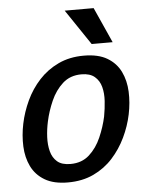

<svg xmlns="http://www.w3.org/2000/svg" viewBox="-52 -742 610 793"><g transform="rotate(-5 253.5 -346.0)"><path d="M35 -250Q45 -298 66.5 -344Q88 -390 122 -427Q156 -464 202.5 -486Q249 -508 308 -508Q368 -508 405 -486Q442 -464 460 -427Q478 -390 480 -344Q482 -298 472 -250Q462 -202 440 -156Q418 -110 384.5 -73Q351 -36 304.5 -14Q258 8 198 8Q139 8 102 -14Q65 -36 47 -73Q29 -110 27 -156Q25 -202 35 -250ZM137 -250Q130 -218 128.5 -186Q127 -154 134 -127Q141 -100 160 -83.5Q179 -67 215 -67Q262 -67 293 -95Q324 -123 342.5 -165.5Q361 -208 370 -250Q376 -282 378 -314Q380 -346 373 -372.5Q366 -399 346.5 -415.5Q327 -432 292 -432Q245 -432 214 -404Q183 -376 164.5 -334Q146 -292 137 -250ZM246 -700H366L432 -553H345Z"/></g></svg>

Font: Epunda Sans Medium
Style: Italic
Weight: 500
Italic angle: -12.0243°
Designer: Simon Atzbach
Foundry: typofactur
Version: Version 2.204; ttfautohint (v1.8.4.7-5d5b)